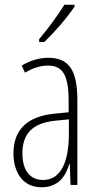

<svg xmlns="http://www.w3.org/2000/svg" viewBox="-20 -784 416 814"><path d="M296 -756V-764H253C221 -713 190 -671 146 -618V-606H168C207 -643 265 -709 296 -756ZM184 -539C147 -539 106 -527 72 -506L86 -476C123 -498 156 -506 182 -506C245 -506 271 -468 271 -356V-308L210 -302C100 -291 37 -238 37 -133C37 -59 73 10 156 10C228 10 259 -38 274 -89H276L279 0H308V-359C308 -487 272 -539 184 -539ZM212 -272 272 -278V-218C272 -100 240 -21 162 -21C108 -21 75 -61 75 -134C75 -218 119 -262 212 -272Z"/></svg>

Font: Noto Sans Georgian ExtraCondensed ExtraLight
Style: Regular
Weight: 200
Width: 2
Designer: Monotype Design Team, Akaki Razmadze
Foundry: Google LLC
Version: Version 2.005